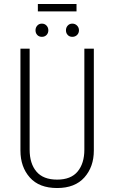

<svg xmlns="http://www.w3.org/2000/svg" viewBox="-20 -927 569 958"><path d="M361.8 -870.1H168.9V-907.2H361.8ZM221.2 -775.9Q221.2 -761.7 212.2 -752.4Q203.1 -743.2 189 -743.2Q174.8 -743.2 166 -752.4Q157.2 -761.7 157.2 -775.9Q157.2 -789.6 166 -799.3Q174.8 -809.1 189 -809.1Q203.1 -809.1 212.2 -799.3Q221.2 -789.6 221.2 -775.9ZM374 -775.9Q374 -761.7 364.5 -752.4Q355 -743.2 340.8 -743.2Q326.7 -743.2 317.9 -752.4Q309.1 -761.7 309.1 -775.9Q309.1 -789.6 317.9 -799.3Q326.7 -809.1 340.8 -809.1Q355 -809.1 364.5 -799.3Q374 -789.6 374 -775.9ZM448.2 -684.1V-175.8Q448.2 -94.7 401.1 -41.7Q354 11.2 265.1 11.2Q175.3 11.2 128.7 -41.5Q82 -94.2 82 -175.8V-684.1H127.9V-180.2Q127.9 -110.8 161.9 -70.8Q195.8 -30.8 265.1 -30.8Q334 -30.8 367.4 -71.3Q400.9 -111.8 400.9 -180.2V-684.1Z"/></svg>

Font: Fira Sans Compressed ExtraLight
Style: Regular
Weight: 250
Width: 1
Designer: Carrois Corporate & Edenspiekermann AG
Foundry: Carrois Corporate GbR & Edenspiekermann AG
Version: Version 4.203;PS 004.203;hotconv 1.0.88;makeotf.lib2.5.64775